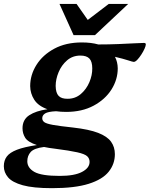

<svg xmlns="http://www.w3.org/2000/svg" viewBox="-92 -750 781 1002"><path d="M179.5 232Q81.5 232 26.8 216.8Q-28 201.5 -50 175.5Q-72 149.5 -72 117.5Q-72 87.5 -56.5 66.8Q-41 46 -3.5 31.5Q34 17 100.5 7Q53.5 -8.5 39.5 -31Q25.5 -53.5 25.5 -80.5Q25.5 -125.5 60.5 -148.5Q95.5 -171.5 155.5 -180Q107.5 -197 86.8 -229.5Q66 -262 65.5 -300.5Q65.5 -359 98.2 -411.2Q131 -463.5 191.5 -496Q252 -528.5 335 -528.5Q384 -528.5 421 -518Q475.5 -518 524.8 -520Q574 -522 609.8 -524Q645.5 -526 659 -526Q669 -526 669 -518.5Q669 -510.5 662.2 -495.5Q655.5 -480.5 645.2 -464.8Q635 -449 624.5 -438Q614 -427 606 -427Q601 -427 576.8 -435Q552.5 -443 508 -453.5Q522 -427 522.5 -393.5Q522.5 -335 489.8 -283Q457 -231 396.5 -198.5Q336 -166 253.5 -166Q225 -166 200.5 -169.5Q158.5 -167.5 143.5 -158Q128.5 -148.5 128.5 -133Q128.5 -120.5 139.2 -112.5Q150 -104.5 184.2 -98.2Q218.5 -92 288.5 -84.5Q373 -75 420.5 -56.5Q468 -38 487.8 -10.2Q507.5 17.5 507.5 54.5Q507.5 106 475.2 146.2Q443 186.5 371 209.2Q299 232 179.5 232ZM261 -234.5Q301 -234.5 330 -259.5Q359 -284.5 374.5 -321.2Q390 -358 389.5 -393Q389.5 -428.5 374.8 -444.2Q360 -460 327.5 -460Q287 -460 258 -435Q229 -410 213.8 -373.2Q198.5 -336.5 198.5 -301.5Q199 -265.5 213.8 -249.8Q228.5 -234 261 -234.5ZM50.5 91.5Q50.5 126 87.2 147Q124 168 220 168Q296.5 168 336 147.2Q375.5 126.5 375.5 95Q375.5 77 362.8 65.2Q350 53.5 311.2 44.8Q272.5 36 194.5 26Q163 22.5 138 17Q86 23.5 68.2 43.2Q50.5 63 50.5 91.5ZM577 -729.5 403.5 -566.5H292L218.5 -729.5H307.5L366 -646L475.5 -729.5Z"/></svg>

Font: Newsreader 6pt SemiBold
Style: Italic
Weight: 600
Italic angle: -17°
Designer: Hugues Gentile
Foundry: Production Type
Version: Version 1.003; ttfautohint (v1.8.3)